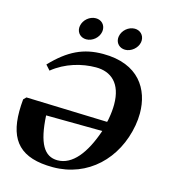

<svg xmlns="http://www.w3.org/2000/svg" viewBox="-122 -937 946 1049"><g transform="rotate(15 351.0 -412.5)"><path d="M483.3 -250C437.5 -115 371.9 -32 287.9 -32C212.9 -32 173.4 -97 164.9 -253ZM119.4 -494C190.6 -552 281 -577 361 -577C445.5 -577 508.5 -526.6 508.5 -406C508.5 -382.4 506.1 -356.1 500.9 -327C499.2 -317 498.6 -314 496 -305L35.7 -320L21 -305C18.7 -280.8 17.5 -258 17.5 -236.6C17.5 -69.9 90.8 11 273.3 11C471.3 11 616.4 -131 650.9 -327C654.9 -349.8 657.1 -373 657.1 -395.8C657.1 -531.4 582.1 -658 379.3 -658C269.8 -658 187.6 -620 94.3 -522ZM436.6 -773C435.9 -769.4 435.6 -765.8 435.6 -762.4C435.6 -733.4 457.4 -711 488.6 -711C522.6 -711 556.6 -739 562.6 -773C563.2 -776.7 563.5 -780.3 563.5 -783.9C563.5 -813.6 541.1 -836 510.7 -836C475.7 -836 442.7 -808 436.6 -773ZM216.6 -773C215.9 -769.4 215.6 -765.8 215.6 -762.4C215.6 -733.4 237.4 -711 268.6 -711C303.6 -711 336.6 -739 342.6 -773C343.2 -776.8 343.6 -780.6 343.6 -784.2C343.6 -813.8 321.9 -836 290.7 -836C255.7 -836 222.7 -808 216.6 -773Z"/></g></svg>

Font: Linux Biolinum O 
Style: Bold Italic
Weight: 700
Designer: Philipp H. Poll
Foundry: Philipp H. Poll
Version: Version 1.3.2